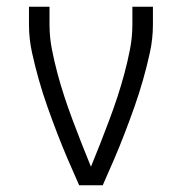

<svg xmlns="http://www.w3.org/2000/svg" viewBox="-20 -550 540 570"><path d="M215 0Q198 -38 181.5 -76.5Q165 -115 150 -154Q135 -193 121 -232.5Q107 -272 95.5 -312.5Q84 -353 75 -394Q66 -435 66 -477V-530H127V-477Q127 -440 134 -404Q141 -368 150.5 -332.5Q160 -297 171.5 -262Q183 -227 196 -192.5Q209 -158 222.5 -123.5Q236 -89 250 -55Q264 -89 277.5 -123.5Q291 -158 304 -192.5Q317 -227 328.5 -262Q340 -297 349.5 -332.5Q359 -368 366 -404Q373 -440 373 -477V-530H434V-477Q434 -435 425 -394Q416 -353 404.5 -312.5Q393 -272 379 -232.5Q365 -193 350 -154Q335 -115 318.5 -76.5Q302 -38 285 0Z"/></svg>

Font: iosevka_custom_sans_ss08 Light
Style: Regular
Weight: 300
Designer: Belleve Invis
Foundry: Belleve Invis
Version: Version 10.3.0; ttfautohint (v1.8.3)